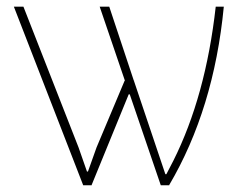

<svg xmlns="http://www.w3.org/2000/svg" viewBox="-20 -548 707 568"><path d="M642.1 -528.3Q612.8 -225.1 480.5 -0.5L481 0H455.6L363.8 -269H360.8L251 -0.5L251.5 0H226.1L21 -528.3H49.3L212.4 -111.8L237.3 -40.5H240.2L265.6 -111.8L348.6 -309.1H349.6L274.9 -528.3H303.2L376 -309.1H377L376.5 -308.1L469.2 -32.7H472.2L492.7 -72.3Q588.4 -263.2 618.2 -528.3Z"/></svg>

Font: Roboto-Thin
Style: Regular
Weight: 250
Designer: Google
Version: Version 1.100141; 2013; ttfautohint (v0.94.14-c901) -l 8 -r 